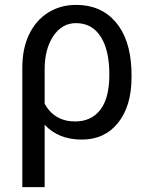

<svg xmlns="http://www.w3.org/2000/svg" viewBox="-20 -558 606 781"><path d="M289.1 -538.1Q390.1 -538.1 449.7 -469.2Q509.3 -400.4 514.6 -276.4L515.1 -244.1Q515.1 -127 460.4 -58.6Q405.8 9.8 312.5 9.8Q217.3 9.8 161.6 -50.8V203.1H70.8V-283.2Q70.8 -360.4 98.4 -418Q126 -475.6 176 -506.8Q226.1 -538.1 289.1 -538.1ZM161.6 -135.7Q202.1 -64 285.6 -64Q351.6 -64 388.2 -111.6Q424.8 -159.2 424.8 -254.4Q424.8 -354.5 389.4 -409.2Q354 -463.9 289.1 -463.9Q231.9 -463.9 196.8 -411.1Q161.6 -358.4 161.6 -275.9Z"/></svg>

Font: RobotoInd
Style: Regular
Weight: 400
Designer: Google
Version: Version 2.001101; 2014